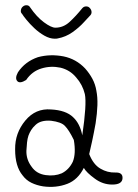

<svg xmlns="http://www.w3.org/2000/svg" viewBox="-20 -742 540 749"><path d="M50 -460Q78 -502 128 -519Q176 -532 228 -522Q277 -512 312 -475Q329 -456 340.5 -434.5Q352 -413 356 -388Q361 -363 360 -331.5Q359 -300 353 -261Q346 -222 339.5 -192Q333 -162 328 -141Q344 -100 372 -84Q399 -68 430 -69Q459 -70 458 -47Q457 -22 418 -22Q381 -22 350 -45Q317 -69 307 -87Q284 -41 243 -25Q199 -8 148 -15Q123 -19 102.5 -29Q82 -39 68 -58Q39 -93 39 -159Q38 -223 79 -272Q119 -320 179 -315Q237 -312 265 -285Q292 -260 301 -214Q319 -337 311 -375Q302 -412 277 -440Q253 -469 216 -478Q178 -486 142 -475Q105 -464 82 -430Q58 -415 48 -425Q37 -436 50 -460ZM268 -196Q249 -235 233 -251Q219 -266 179 -271Q139 -274 119 -255Q108 -245 101.5 -234.5Q95 -224 91 -213Q87 -201 85.5 -186.5Q84 -172 83 -154Q82 -120 103 -92Q122 -64 158 -59Q193 -54 221 -66Q249 -80 264 -111Q277 -143 268 -196ZM194 -591Q174 -591 153 -603Q132 -615 114 -632Q96 -649 83 -665Q70 -681 66 -688Q60 -693 61.5 -702.5Q63 -712 70 -717Q76 -722 84.5 -721.5Q93 -721 97 -714Q123 -676 151.5 -655Q180 -634 196 -634Q227 -634 251.5 -656.5Q276 -679 301 -710Q307 -717 316 -717Q325 -717 330 -711Q336 -705 337 -697Q338 -689 333 -683Q325 -675 307 -655Q289 -635 263 -616.5Q237 -598 205 -592Q201 -591 194 -591Z"/></svg>

Font: Yomogi
Style: Regular
Weight: 400
Designer: satsuyako
Foundry: satsuyako
Version: Version 3.100